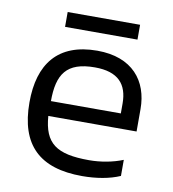

<svg xmlns="http://www.w3.org/2000/svg" viewBox="-73 -678 679 752"><g transform="rotate(10 266.5 -301.5)"><path d="M424 -613H136V-554H424ZM132 -199H483V-288C483 -400 417 -484 277 -484C120 -484 50 -391 50 -239C50 -69 134 10 303 10C359 10 412 1 453 -17V-81C414 -65 365 -56 319 -56C189 -56 140 -91 132 -199ZM279 -418C372 -418 410 -374 410 -297V-258H132C132 -365 166 -418 279 -418Z"/></g></svg>

Font: Kanit Light
Style: Regular
Weight: 300
Designer: Katatrad Team
Foundry: CadsonDemak
Version: Version 1.000;PS 001.000;hotconv 1.0.88;makeotf.lib2.5.64775